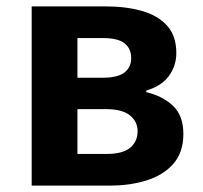

<svg xmlns="http://www.w3.org/2000/svg" viewBox="-20 -580 633 600"><path d="M79 0V-560H311Q373 -560 423 -546Q473 -532 502 -500Q531 -468 531 -414Q531 -375 508 -343Q485 -311 437 -297V-292Q488 -280 520.5 -249.5Q553 -219 553 -161Q553 -104 522 -68.5Q491 -33 439 -16.5Q387 0 323 0ZM222 -337H299Q348 -337 369 -353.5Q390 -370 390 -398Q390 -428 369.5 -444.5Q349 -461 302 -461H222ZM222 -99H314Q364 -99 387 -118.5Q410 -138 410 -170Q410 -200 386 -219.5Q362 -239 311 -239H222Z"/></svg>

Font: Chiron Sans HK TT
Style: Bold
Weight: 700
Designer: Ryoko NISHIZUKA 西塚涼子 (kana, bopomofo & ideographs); Paul D. Hunt (Latin, Greek & Cyrillic); Sandoll Communications 산돌커뮤니
Foundry: Adobe
Version: Version 2.022;hotconv 1.0.109;makeotfexe 2.5.65596